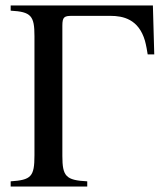

<svg xmlns="http://www.w3.org/2000/svg" viewBox="-20 -682 611 702"><path d="M544 -483 539 -662H19V-643C94 -639 106 -624 106 -550V-114C106 -36 94 -24 19 -19V0H299V-19C221 -23 208 -37 208 -112V-588C208 -620 215 -624 243 -624H384C430 -624 487 -612 510 -533C514 -519 519 -491 520 -483Z"/></svg>

Font: XITS
Style: Regular
Weight: 400
Designer: MicroPress Inc., with final additions and corrections provided by Coen Hoffman, Elsevier (retired)
Version: Version 1.302